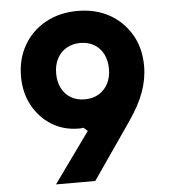

<svg xmlns="http://www.w3.org/2000/svg" viewBox="-56 -870 812 920"><g transform="rotate(-5 350.0 -409.5)"><path d="M351 -819Q438 -819 504 -782Q570 -745 608 -679.5Q646 -614 646 -529Q646 -466 623.5 -404Q601 -342 552 -271L365 0H176L350 -242L331 -259Q327 -258 321.5 -257.5Q316 -257 310 -257Q236 -257 178.5 -292.5Q121 -328 87.5 -389.5Q54 -451 54 -529Q54 -614 92 -679.5Q130 -745 197 -782Q264 -819 351 -819ZM477 -529Q477 -570 461.5 -600.5Q446 -631 417.5 -648Q389 -665 351 -665Q313 -665 284 -648Q255 -631 239 -600.5Q223 -570 223 -529Q223 -489 238.5 -458.5Q254 -428 282.5 -411Q311 -394 349 -394Q388 -394 416.5 -411Q445 -428 461 -458.5Q477 -489 477 -529Z"/></g></svg>

Font: Martian Mono
Style: Bold
Weight: 700
Designer: Roman Shamin
Foundry: Evil Martians
Version: Version 1.000